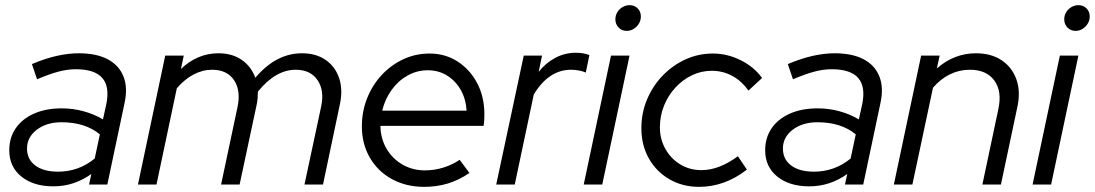

<svg xmlns="http://www.w3.org/2000/svg" viewBox="-20 -717 4254 746"><path d="M187 7Q110 7 63 -31Q16 -69 16 -133Q16 -182 41 -218.5Q66 -255 112 -275.5Q158 -296 220 -296Q264 -296 305.5 -284.5Q347 -273 380 -253L393 -312Q407 -380 377.5 -414Q348 -448 274 -448Q242 -448 206.5 -438.5Q171 -429 124 -409L104 -468Q156 -490 201 -500Q246 -510 286 -510Q354 -510 398 -487Q442 -464 459.5 -420.5Q477 -377 464 -317L397 0H326L335 -41Q301 -17 264.5 -5Q228 7 187 7ZM206 -50Q245 -50 280.5 -62.5Q316 -75 348 -101L368 -195Q311 -242 219 -242Q161 -242 123 -213Q85 -184 85 -140Q85 -98 117 -74Q149 -50 206 -50Z M516 0 622 -501H694L683 -449Q747 -510 829 -510Q882 -510 919 -484.5Q956 -459 972 -415Q1013 -463 1058 -486.5Q1103 -510 1153 -510Q1208 -510 1245.5 -484Q1283 -458 1298 -412.5Q1313 -367 1300 -309L1235 0H1163L1228 -304Q1241 -366 1213.5 -406Q1186 -446 1129 -446Q1051 -446 982 -361Q982 -349 981 -336Q980 -323 977 -309L911 0H839L902 -297Q917 -363 890 -404.5Q863 -446 804 -446Q767 -446 732 -427.5Q697 -409 667 -374L588 0Z M1628 9Q1558 9 1503 -21Q1448 -51 1417 -104.5Q1386 -158 1386 -226Q1386 -284 1406.5 -335.5Q1427 -387 1463.5 -426Q1500 -465 1547.5 -487Q1595 -509 1649 -509Q1710 -509 1758 -478Q1806 -447 1834 -394Q1862 -341 1862 -273Q1862 -263 1861.5 -251.5Q1861 -240 1859 -228H1458Q1459 -178 1482 -139Q1505 -100 1544 -77.5Q1583 -55 1631 -55Q1668 -55 1703 -66Q1738 -77 1766 -96L1804 -45Q1763 -17 1720 -4Q1677 9 1628 9ZM1465 -287H1793Q1790 -333 1770 -368Q1750 -403 1717 -423.5Q1684 -444 1642 -444Q1600 -444 1563.5 -423.5Q1527 -403 1501.5 -367.5Q1476 -332 1465 -287Z M1908 0 2015 -501H2086L2073 -438Q2101 -473 2138 -492.5Q2175 -512 2217 -512Q2248 -512 2270 -503L2256 -435Q2246 -440 2230 -443Q2214 -446 2199 -446Q2112 -446 2054 -350L1980 0Z M2248 0 2354 -501H2426L2320 0ZM2415 -597Q2396 -597 2383.5 -610Q2371 -623 2371 -642Q2371 -657 2378.5 -669.5Q2386 -682 2399 -689.5Q2412 -697 2426 -697Q2445 -697 2457.5 -684.5Q2470 -672 2470 -653Q2470 -638 2462.5 -625.5Q2455 -613 2442.5 -605Q2430 -597 2415 -597Z M2696 9Q2632 9 2581 -20.5Q2530 -50 2501 -101.5Q2472 -153 2472 -219Q2472 -278 2494 -330.5Q2516 -383 2554.5 -423Q2593 -463 2643 -486Q2693 -509 2750 -509Q2806 -509 2858 -483Q2910 -457 2941 -414L2888 -365Q2861 -403 2824.5 -422.5Q2788 -442 2745 -442Q2705 -442 2668.5 -424.5Q2632 -407 2604 -376.5Q2576 -346 2560 -306.5Q2544 -267 2544 -222Q2544 -176 2565.5 -138Q2587 -100 2623.5 -78Q2660 -56 2705 -56Q2741 -56 2776.5 -70Q2812 -84 2847 -110L2882 -58Q2796 9 2696 9Z M3124 7Q3047 7 3000 -31Q2953 -69 2953 -133Q2953 -182 2978 -218.5Q3003 -255 3049 -275.5Q3095 -296 3157 -296Q3201 -296 3242.5 -284.5Q3284 -273 3317 -253L3330 -312Q3344 -380 3314.5 -414Q3285 -448 3211 -448Q3179 -448 3143.5 -438.5Q3108 -429 3061 -409L3041 -468Q3093 -490 3138 -500Q3183 -510 3223 -510Q3291 -510 3335 -487Q3379 -464 3396.5 -420.5Q3414 -377 3401 -317L3334 0H3263L3272 -41Q3238 -17 3201.5 -5Q3165 7 3124 7ZM3143 -50Q3182 -50 3217.5 -62.5Q3253 -75 3285 -101L3305 -195Q3248 -242 3156 -242Q3098 -242 3060 -213Q3022 -184 3022 -140Q3022 -98 3054 -74Q3086 -50 3143 -50Z M3453 0 3559 -501H3631L3620 -451Q3687 -510 3772 -510Q3831 -510 3871.5 -483Q3912 -456 3929 -409Q3946 -362 3933 -302L3869 0H3797L3859 -293Q3874 -362 3843.5 -404Q3813 -446 3748 -446Q3707 -446 3670.5 -428Q3634 -410 3605 -376L3525 0Z M3992 0 4098 -501H4170L4064 0ZM4159 -597Q4140 -597 4127.5 -610Q4115 -623 4115 -642Q4115 -657 4122.5 -669.5Q4130 -682 4143 -689.5Q4156 -697 4170 -697Q4189 -697 4201.5 -684.5Q4214 -672 4214 -653Q4214 -638 4206.5 -625.5Q4199 -613 4186.5 -605Q4174 -597 4159 -597Z"/></svg>

Font: Red Hat Display VF
Style: Italic
Weight: 300
Italic angle: -12°
Designer: Pentagram, MCKL
Foundry: Pentagram, MCKL
Version: Version 1.023